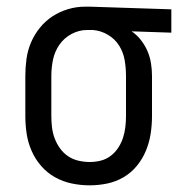

<svg xmlns="http://www.w3.org/2000/svg" viewBox="-20 -548 540 576"><path d="M249 8Q222 8 195.5 2.5Q169 -3 145.5 -16Q122 -29 104 -49.5Q86 -70 75 -95Q64 -120 60 -146.5Q56 -173 56 -200V-320Q56 -346 59.5 -371.5Q63 -397 73 -420.5Q83 -444 99.5 -464.5Q116 -485 137.5 -499Q159 -513 184 -520.5Q209 -528 235 -528H250L494 -520V-450L375 -454Q391 -443 403 -427.5Q415 -412 422.5 -394.5Q430 -377 433 -358Q436 -339 436 -320V-200Q436 -173 432 -147Q428 -121 418 -96.5Q408 -72 391 -51Q374 -30 351 -16.5Q328 -3 302 2.5Q276 8 249 8ZM249 -62Q266 -62 282 -66Q298 -70 311.5 -80Q325 -90 334.5 -104.5Q344 -119 349 -134.5Q354 -150 356 -166.5Q358 -183 358 -200V-320Q358 -344 354 -367.5Q350 -391 337.5 -411Q325 -431 304 -443.5Q283 -456 259 -458H241Q217 -458 194.5 -446Q172 -434 158 -413.5Q144 -393 139 -369Q134 -345 134 -320V-200Q134 -183 136 -166Q138 -149 144 -133Q150 -117 160 -103Q170 -89 184 -79.5Q198 -70 215 -66Q232 -62 249 -62Z"/></svg>

Font: Iosevka NFM
Style: Regular
Weight: 400
Monospace: yes
Designer: Belleve Invis
Foundry: Belleve Invis
Version: Version 29.0.4; ttfautohint (v1.8.4);Nerd Fonts 3.3.0